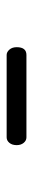

<svg xmlns="http://www.w3.org/2000/svg" viewBox="225 -924 101 592"><g transform="rotate(-90 276.0 -627.5)"><path d="M149 -597Q139 -597 132 -605.5Q125 -614 125 -627Q125 -641 132 -649.5Q139 -658 149 -658H403Q412 -658 419.5 -649.5Q427 -641 427 -627Q427 -597 403 -597Z"/></g></svg>

Font: Marmelad
Style: Regular
Weight: 400
Designer: Manvel Shmavonyan
Foundry: Cyreal
Version: Version 1.110; ttfautohint (v1.8.4.7-5d5b)